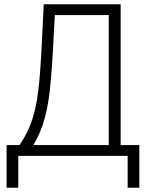

<svg xmlns="http://www.w3.org/2000/svg" viewBox="-20 -734 687 904"><path d="M11 150H66V0H581V150H636V-51H548V-714H186C176 -500 172 -426 165 -352C153 -218 129 -135 72 -51H11ZM137 -51C184 -128 209 -221 220 -365C227 -445 232 -540 238 -663H492V-51Z"/></svg>

Font: Noto Sans SemiCondensed Light
Style: Regular
Weight: 300
Width: 4
Designer: Monotype Design Team
Foundry: Monotype Imaging Inc.
Version: Version 2.013